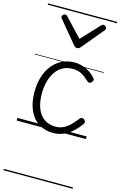

<svg xmlns="http://www.w3.org/2000/svg" viewBox="-179 -956 880 1401"><g transform="rotate(15 261.5 -255.0)"><path d="M278 19Q216 19 169.5 -10.5Q123 -40 97 -97.5Q71 -155 71 -235Q71 -297 86.5 -348.5Q102 -400 132 -438Q162 -476 204.5 -497.5Q247 -519 299 -519Q344 -519 387.5 -499Q431 -479 461 -443Q467 -436 466 -429Q465 -422 456 -412Q447 -403 439.5 -403.5Q432 -404 425 -410Q397 -437 368.5 -453.5Q340 -470 296 -470Q258 -470 226.5 -454Q195 -438 173 -407.5Q151 -377 138.5 -334.5Q126 -292 126 -239Q126 -176 143.5 -129Q161 -82 196 -56.5Q231 -31 282 -30Q319 -30 346.5 -44.5Q374 -59 396.5 -82.5Q419 -106 441 -134Q448 -142 455.5 -142Q463 -142 472 -136Q480 -129 483 -122Q486 -115 480 -105Q453 -66 421.5 -38Q390 -10 354 4.5Q318 19 278 19ZM433 -839Q440 -839 448 -832Q456 -825 456 -816Q456 -814 455 -810.5Q454 -807 451 -804L313 -638Q308 -632 302.5 -628.5Q297 -625 288 -625Q279 -625 273.5 -628.5Q268 -632 263 -638L125 -804Q122 -807 120.5 -810.5Q119 -814 119 -816Q119 -825 127 -832Q135 -839 143 -839Q148 -839 152 -837Q156 -835 159 -831L288 -694L416 -831Q420 -835 424 -837Q428 -839 433 -839ZM0 365H523V375H0ZM0 -20H523V0H0ZM0 -505H523V-500H0ZM0 -885H523V-875H0Z"/></g></svg>

Font: Playwrite GB S Guides
Style: Regular
Weight: 400
Designer: Veronika Burian, José Scaglione
Foundry: TypeTogether
Version: Version 1.003